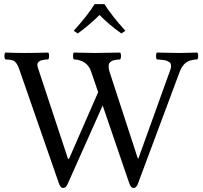

<svg xmlns="http://www.w3.org/2000/svg" viewBox="-20 -903 991 935"><path d="M265.1 -15.1 77.1 -556.2Q72.3 -570.3 68.6 -579.1Q64.9 -587.9 59.8 -594.5Q54.7 -601.1 51.5 -604.2Q48.3 -607.4 40 -609.6Q31.7 -611.8 25.9 -612.3Q20 -612.8 5.9 -613.8Q1.5 -618.2 1.5 -630.4Q1.5 -642.6 5.9 -647Q63.5 -645 99.1 -645Q148.4 -645 214.8 -647Q219.2 -642.6 219.2 -630.4Q219.2 -618.2 214.8 -613.8Q205.1 -613.3 198 -612.5Q190.9 -611.8 183.6 -609.9Q176.3 -607.9 172.1 -605Q168 -602.1 164.8 -597.7Q161.6 -593.3 161.9 -586.9Q162.1 -580.6 165 -571.8L311 -129.9L315.9 -128.9L458 -454.1L423.8 -554.2Q404.8 -610.4 339.8 -613.8Q335.4 -618.2 335.4 -630.4Q335.4 -642.6 339.8 -647Q404.3 -645 439.9 -645Q482.9 -645 564.9 -647Q569.3 -642.6 569.3 -630.4Q569.3 -618.2 564.9 -613.8Q554.7 -612.8 550 -612.3Q545.4 -611.8 536.9 -610.1Q528.3 -608.4 524.7 -606.2Q521 -604 515.9 -599.6Q510.7 -595.2 509.8 -589.4Q508.8 -583.5 509.3 -574.5Q509.8 -565.4 513.2 -554.2L650.9 -131.8L653.8 -130.9L810.1 -564.9Q813 -573.7 813 -580.8Q813 -587.9 811 -592.8Q809.1 -597.7 803.2 -601.3Q797.4 -605 792.5 -606.9Q787.6 -608.9 777.6 -610.4Q767.6 -611.8 761.7 -612.3Q755.9 -612.8 744.1 -613.8Q739.7 -618.2 739.7 -630.4Q739.7 -642.6 744.1 -647Q824.2 -645 854 -645Q883.3 -645 940.9 -647Q945.3 -642.6 945.3 -630.4Q945.3 -618.2 940.9 -613.8Q902.3 -611.8 884.3 -597.2Q866.2 -582.5 855 -553.2L653.8 -14.2Q645.5 12.2 630.9 12.2Q622.6 12.2 617.7 5.9Q612.8 -0.5 607.9 -15.1L480 -389.2L313 -15.1Q307.1 -1 301.8 5.6Q296.4 12.2 287.1 12.2Q273.4 12.2 265.1 -15.1ZM338.9 -752.9Q406.2 -827.6 440.9 -882.8H488.8Q521 -830.1 590.8 -752.9L570.8 -740.2Q510.3 -783.2 464.8 -830.1Q418.5 -783.7 358.9 -740.2Z"/></svg>

Font: Common Serif
Style: Regular
Weight: 400
Designer: Philipp H. Poll, Khaled Hosny
Foundry: Stefan Peev, Context Ltd.
Version: Version 1.026